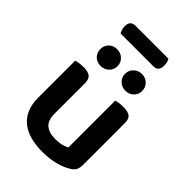

<svg xmlns="http://www.w3.org/2000/svg" viewBox="-250 -948 1066 1066"><g transform="rotate(45 283.0 -415.5)"><path d="M134 -757Q130 -765 126 -776.5Q122 -788 122 -800Q122 -826 133 -836Q144 -846 162 -846H421Q426 -838 429 -827Q432 -816 432 -803Q432 -778 421.5 -767.5Q411 -757 392 -757ZM503 -93Q503 -70 495 -54.5Q487 -39 466 -27Q437 -9 392.5 3Q348 15 291 15Q239 15 197 3.5Q155 -8 125 -32Q95 -56 79 -93Q63 -130 63 -181V-472Q71 -475 86.5 -477.5Q102 -480 121 -480Q156 -480 173 -467.5Q190 -455 190 -421V-183Q190 -131 216.5 -108.5Q243 -86 292 -86Q323 -86 344.5 -92Q366 -98 377 -105V-472Q385 -475 400.5 -477.5Q416 -480 434 -480Q470 -480 486.5 -467.5Q503 -455 503 -421ZM251 -616Q251 -589 231.5 -570Q212 -551 183 -551Q153 -551 134.5 -570Q116 -589 116 -616Q116 -644 134.5 -663Q153 -682 183 -682Q212 -682 231.5 -663Q251 -644 251 -616ZM445 -616Q445 -589 426 -570Q407 -551 378 -551Q349 -551 329.5 -570Q310 -589 310 -616Q310 -644 329.5 -663Q349 -682 378 -682Q407 -682 426 -663Q445 -644 445 -616Z"/></g></svg>

Font: Baloo Paaji 2 SemiBold
Style: Regular
Weight: 600
Designer: Shuchita Grover, Noopur Datye and Ek Type
Foundry: Ek Type
Version: Version 1.640;hotconv 1.0.111;makeotfexe 2.5.65597; ttfautoh